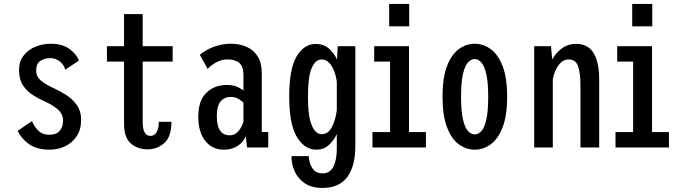

<svg xmlns="http://www.w3.org/2000/svg" viewBox="-20 -728 3340 948"><path d="M224.5 11Q161.5 11 122.5 -17Q83.5 -45 67.5 -82.5L138 -130Q147 -106.5 167.8 -84.5Q188.5 -62.5 224 -62.5Q258 -62.5 274.8 -82Q291.5 -101.5 291.5 -133Q291.5 -165.5 264.5 -188.5Q237.5 -211.5 195 -230Q167.5 -242 139.8 -260.2Q112 -278.5 93 -307.5Q74 -336.5 74 -381.5Q74 -425 96.8 -454Q119.5 -483 155.2 -497.5Q191 -512 230.5 -512Q289 -512 324 -485.5Q359 -459 370 -429L302 -384Q296.5 -407 276 -424Q255.5 -441 228 -441Q201 -441 179.8 -427.8Q158.5 -414.5 158.5 -380Q158.5 -349.5 183 -329.5Q207.5 -309.5 244.5 -293Q272 -280.5 303.8 -261Q335.5 -241.5 358 -211Q380.5 -180.5 380.5 -136Q380.5 -88.5 358.8 -55.5Q337 -22.5 301.8 -5.8Q266.5 11 224.5 11Z M592.5 -117.5V-424H508V-500H592.5V-658.5H684.5V-500H832.5V-424H684.5V-125.5Q684.5 -57 723 -57Q743 -57 753.5 -75.8Q764 -94.5 764 -126.5H826.5Q826.5 -53.5 791.5 -22Q756.5 9.5 709 9.5Q660 9.5 626.2 -19.5Q592.5 -48.5 592.5 -117.5Z M1084.5 11Q1027.5 11 993.2 -32.8Q959 -76.5 959 -151Q959 -232 999.2 -270.2Q1039.5 -308.5 1099 -308.5Q1132.5 -308.5 1154 -298Q1175.5 -287.5 1182 -280.5V-355.5Q1182 -399.5 1161.8 -417Q1141.5 -434.5 1104 -434.5Q1079.5 -434.5 1059 -425.5Q1038.5 -416.5 1024.5 -405.2Q1010.5 -394 1005 -388L967 -457Q975 -466 997.2 -479Q1019.5 -492 1051.5 -502Q1083.5 -512 1121 -512Q1162 -512 1196.5 -497.2Q1231 -482.5 1251.8 -450.5Q1272.5 -418.5 1272.5 -366V-76H1304.5V0H1200L1193 -56Q1190 -43.5 1176.8 -27.8Q1163.5 -12 1140.2 -0.5Q1117 11 1084.5 11ZM1114 -60Q1136 -60 1150.2 -73.5Q1164.5 -87 1172.2 -103Q1180 -119 1182 -126.5V-221.5Q1175.5 -228.5 1158.2 -239Q1141 -249.5 1119 -249.5Q1088.5 -249.5 1069.5 -227.5Q1050.5 -205.5 1050.5 -154.5Q1050.5 -60 1114 -60Z M1541.5 11Q1484 11 1446 -51.5Q1408 -114 1408 -251Q1408 -388 1444.5 -449.5Q1481 -511 1538.5 -511Q1577.5 -511 1603.2 -489Q1629 -467 1644 -434L1647.5 -500H1734.5V-8Q1734.5 93.5 1694 146.8Q1653.5 200 1572.5 200Q1518.5 200 1484.8 177Q1451 154 1435 118Q1419 82 1419 43H1504.5Q1504.5 58 1510.5 78Q1516.5 98 1531.2 113Q1546 128 1572.5 128Q1609.5 128 1626.2 94.8Q1643 61.5 1643 7V-66Q1627.5 -33 1602.5 -11Q1577.5 11 1541.5 11ZM1500.5 -251Q1500.5 -153.5 1519.2 -109.5Q1538 -65.5 1568 -65.5Q1601 -65.5 1619.2 -101.5Q1637.5 -137.5 1643 -185V-324Q1639.5 -351.5 1630 -376.8Q1620.5 -402 1605 -418.2Q1589.5 -434.5 1568 -434.5Q1537.5 -434.5 1519 -392Q1500.5 -349.5 1500.5 -251Z M1901.5 -708.5H2000.5V-598H1901.5ZM1819 0V-76H1906V-424H1827.5V-500H1999.5V-76H2083V0Z M2324 11Q2282 11 2245.8 -15.2Q2209.5 -41.5 2187.2 -99.2Q2165 -157 2165 -251Q2165 -344.5 2187.2 -402Q2209.5 -459.5 2245.8 -485.8Q2282 -512 2324 -512Q2366 -512 2402.5 -485.8Q2439 -459.5 2461.5 -402Q2484 -344.5 2484 -251Q2484 -157 2461.5 -99.2Q2439 -41.5 2402.5 -15.2Q2366 11 2324 11ZM2324 -64.5Q2341.5 -64.5 2356.5 -80.2Q2371.5 -96 2381 -136.5Q2390.5 -177 2390.5 -251Q2390.5 -322.5 2381 -362.8Q2371.5 -403 2356.5 -419.8Q2341.5 -436.5 2324 -436.5Q2306.5 -436.5 2291 -420Q2275.5 -403.5 2266 -363.2Q2256.5 -323 2256.5 -251Q2256.5 -177.5 2266.2 -137Q2276 -96.5 2291.2 -80.5Q2306.5 -64.5 2324 -64.5Z M2617.5 0V-500H2700.5L2706.5 -434.5Q2725 -467.5 2754.8 -489.5Q2784.5 -511.5 2824 -511.5Q2883.5 -511.5 2911 -465.8Q2938.5 -420 2938.5 -335.5V0H2846V-305Q2846 -366 2834.5 -400.2Q2823 -434.5 2788 -434.5Q2758.5 -434.5 2737.5 -405.5Q2716.5 -376.5 2709.5 -337V0Z M3101.5 -708.5H3200.5V-598H3101.5ZM3019 0V-76H3106V-424H3027.5V-500H3199.5V-76H3283V0Z"/></svg>

Font: Trispace Condensed
Style: Regular
Weight: 400
Width: 3
Designer: Tyler Finck
Foundry: Etcetera Type Company
Version: Version 1.210; ttfautohint (v1.8.3)